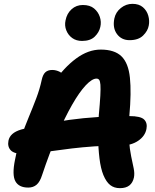

<svg xmlns="http://www.w3.org/2000/svg" viewBox="-20 -968 807 999"><path d="M604 11Q574 11 553.5 -5Q533 -21 518 -57Q504 -91 497.5 -144.5Q491 -198 490.5 -257Q490 -316 494 -368Q500 -432 502 -470Q504 -508 502.5 -527Q501 -546 496 -552.5Q491 -559 482 -559Q459 -559 426 -524Q393 -489 355 -422.5Q317 -356 277 -263.5Q237 -171 199 -57Q188 -22 170.5 -7Q153 8 127 8Q78 8 60 -25Q42 -58 58 -136Q70 -199 89.5 -254Q109 -309 130 -359.5Q151 -410 169 -457.5Q187 -505 197 -552Q203 -580 216 -592Q229 -604 252 -604Q272 -604 291.5 -594Q311 -584 323 -558L260 -539Q313 -617 376 -663.5Q439 -710 504 -710Q576 -710 612 -675Q648 -640 656 -563.5Q664 -487 653 -365Q647 -293 651 -241.5Q655 -190 662.5 -154.5Q670 -119 675.5 -92.5Q681 -66 677 -45Q671 -17 653 -3Q635 11 604 11ZM103 -167Q54 -167 36 -186Q18 -205 24 -236Q28 -256 44 -270.5Q60 -285 90 -294Q202 -325 342.5 -344.5Q483 -364 653 -364Q712 -364 730 -346Q748 -328 742 -297Q735 -260 699 -235.5Q663 -211 611 -211Q536 -211 471.5 -206.5Q407 -202 353 -195.5Q299 -189 254 -182.5Q209 -176 171.5 -171.5Q134 -167 103 -167ZM654 -759Q612 -759 588.5 -791Q565 -823 575 -872Q582 -905 609 -926.5Q636 -948 669 -948Q703 -948 723.5 -930.5Q744 -913 751.5 -886.5Q759 -860 754 -835Q749 -807 724.5 -783Q700 -759 654 -759ZM407 -755Q377 -755 356 -770Q335 -785 325 -810Q315 -835 321 -862Q328 -898 352.5 -920Q377 -942 411 -942Q448 -942 469.5 -924Q491 -906 499.5 -880Q508 -854 502 -828Q496 -800 473 -777.5Q450 -755 407 -755Z"/></svg>

Font: Shantell Sans Light
Style: Bold Italic
Weight: 700
Italic angle: -11°
Version: Version 1.011;[c5ecc13dd]